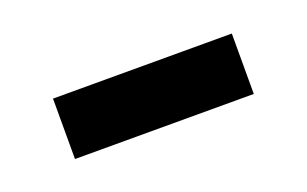

<svg xmlns="http://www.w3.org/2000/svg" viewBox="-29 -425 358 224"><g transform="rotate(-20 149.5 -312.5)"><path d="M39 -350H261V-275H39Z"/></g></svg>

Font: Noto Serif Sinhala Condensed
Style: Regular
Weight: 400
Width: 3
Designer: Jelle Bosma - Monotype Design Team
Foundry: Monotype Imaging Inc.
Version: Version 2.007; ttfautohint (v1.8.4.7-5d5b)